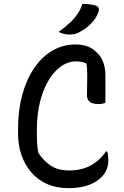

<svg xmlns="http://www.w3.org/2000/svg" viewBox="-20 -949 640 989"><path d="M331 20Q270 20 222 -1.5Q174 -23 141 -61.5Q108 -100 90.5 -150.5Q73 -201 73 -260V-286Q73 -381 94.5 -460Q116 -539 155.5 -597.5Q195 -656 249.5 -688Q304 -720 370 -720Q395 -720 415 -715Q435 -710 451 -700.5Q467 -691 480 -677Q496 -662 505 -644Q514 -626 518.5 -605Q523 -584 523 -560Q523 -524 523 -488.5Q523 -453 523 -419Q517 -417 508 -415Q499 -413 488 -413Q458 -413 443 -424Q428 -435 428 -458Q428 -503 429 -534Q430 -565 428.5 -592.5Q427 -620 420 -651L446 -609Q425 -624 407 -628.5Q389 -633 373 -633Q317 -633 270.5 -587Q224 -541 197 -461.5Q170 -382 170 -280V-259Q170 -230 171.5 -208Q173 -186 177 -163Q202 -123 239.5 -97Q277 -71 336 -71Q399 -71 446 -96Q493 -121 526 -169H532Q534 -164 535 -158.5Q536 -153 536.5 -147.5Q537 -142 537.5 -136.5Q538 -131 538 -126Q538 -95 528.5 -74Q519 -53 504 -38Q485 -19 460 -6Q435 7 403 13.5Q371 20 331 20ZM404 -929Q419 -929 431.5 -928Q444 -927 454 -925Q464 -923 474 -920Q486 -915 488.5 -906Q491 -897 487 -886Q481 -870 472 -856Q463 -842 450.5 -829Q438 -816 423.5 -805Q409 -794 392 -785Q379 -777 365.5 -774Q352 -771 336 -771Q327 -771 318 -772.5Q309 -774 300 -777Q291 -780 282 -785Q313 -807 337.5 -829.5Q362 -852 379 -876.5Q396 -901 404 -929Z"/></svg>

Font: Recursive Casual
Style: Regular
Weight: 400
Version: Version 1.047